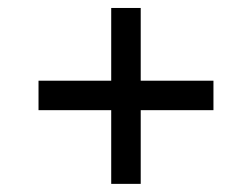

<svg xmlns="http://www.w3.org/2000/svg" viewBox="-20 -596 626 477"><path d="M75.7 -395.5H256.3V-576.2H329.6V-395.5H510.3V-322.3H329.6V-139.2H256.3V-322.3H75.7Z"/></svg>

Font: Andika DR AuSIL
Style: Regular
Weight: 400
Designer: Annie Olsen & Victor Gaultney
Foundry: SIL International
Version: Version 0.003